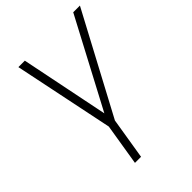

<svg xmlns="http://www.w3.org/2000/svg" viewBox="-216 -649 959 959"><g transform="rotate(-45 263.0 -170.0)"><path d="M90.9 -545.5H136.4L231.2 -78.5L478.3 -545.5H525.6L243.3 -16L207.4 204.5H164.4L200.3 -16Z"/></g></svg>

Font: Inter P Extra Light
Style: Italic
Weight: 200
Italic angle: 9.39999°
Designer: Rasmus Andersson
Foundry: rsms
Version: Version 3.018;git-588b23468